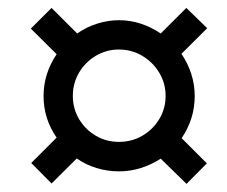

<svg xmlns="http://www.w3.org/2000/svg" viewBox="-20 -593 567 480"><path d="M446.3 -133.3 381.8 -196.3Q358.4 -181.2 332 -172.9Q305.7 -164.6 277.3 -164.6Q248.5 -164.6 221.4 -172.9Q194.3 -181.2 171.9 -196.8L108.9 -134.3L58.1 -185.5L121.6 -249Q105.5 -272 97.2 -298.1Q88.9 -324.2 88.9 -353Q88.9 -381.3 97.2 -407.5Q105.5 -433.6 121.6 -457.5L57.1 -521.5L108.9 -573.2L172.9 -509.3Q195.8 -525.4 222.9 -533.9Q250 -542.5 277.3 -542.5Q305.7 -542.5 331.8 -533.9Q357.9 -525.4 381.8 -509.3L445.8 -573.2L498 -522.5L433.6 -458.5Q449.2 -435.5 458 -408.7Q466.8 -381.8 466.8 -353Q466.8 -323.7 458.3 -297.1Q449.7 -270.5 434.1 -247.6L497.1 -184.6ZM277.3 -238.3Q309.6 -238.3 336.2 -253.9Q362.8 -269.5 378.4 -295.7Q394 -321.8 394 -353Q394 -384.8 378.2 -411.1Q362.3 -437.5 335.7 -453.4Q309.1 -469.2 277.3 -469.2Q246.1 -469.2 219.7 -453.6Q193.4 -438 177.7 -411.6Q162.1 -385.3 162.1 -353Q162.1 -321.3 177.7 -295.2Q193.4 -269 219.5 -253.7Q245.6 -238.3 277.3 -238.3Z"/></svg>

Font: Open Sans SemiCondensed SemiBold
Style: Italic
Weight: 600
Width: 4
Italic angle: -12°
Designer: Monotype Design Team
Foundry: Monotype Imaging Inc.
Version: Version 3.000